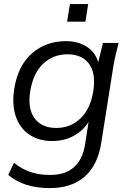

<svg xmlns="http://www.w3.org/2000/svg" viewBox="-20 -717 643 960"><path d="M228.2 223.5Q164.5 223.5 112.3 207.1Q60.2 190.8 21.3 157.7L49.9 96.9Q77.5 118.6 105.2 131.9Q132.9 145.2 164.1 151.4Q195.3 157.7 231.4 157.7Q306.6 157.7 349.8 118.9Q393.1 80.2 404.7 8.3L427.9 -139.3H439.4Q415.3 -80.3 362.6 -46.1Q309.9 -11.9 241.7 -11.9Q173.2 -11.9 125.7 -44.5Q78.3 -77 58.6 -136.2Q38.9 -195.4 51.4 -274.2Q69.8 -388.7 139.6 -450Q209.3 -511.3 309.3 -511.3Q377.5 -511.3 422.6 -477.3Q467.7 -443.4 475.7 -383.4L468.1 -393.2L494.7 -502.3H573.3Q565.4 -472.9 558.4 -443.6Q551.4 -414.2 546.9 -385.9L486.2 -2.5Q468.8 108.5 403.6 166Q338.5 223.5 228.2 223.5ZM261 -77.3Q333.7 -77.3 383.2 -125.7Q432.7 -174.2 446.3 -260.9Q460.4 -349.6 425.4 -397.6Q390.3 -445.5 317.6 -445.5Q245 -445.5 195.2 -397.6Q145.5 -349.6 131.4 -262.3Q117.2 -174.2 152.8 -125.7Q188.4 -77.3 261 -77.3ZM315.4 -608.7 329.7 -696.6H420.9L407.1 -608.7Z"/></svg>

Font: Mulish ExtraLight
Style: Italic
Weight: 200
Italic angle: -9°
Designer: Vernon Adams
Foundry: Vernon Adams
Version: Version 3.603